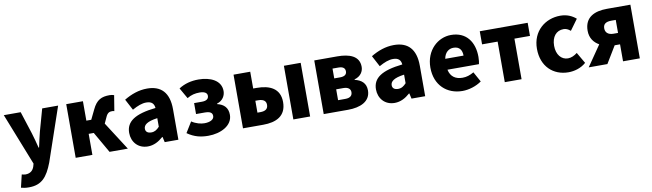

<svg xmlns="http://www.w3.org/2000/svg" viewBox="-42 -1184 6812 2005"><g transform="rotate(-10 3364.5 -182.0)"><path d="M143 219C278 219 339 147 395 1L590 -569H421L355 -333C342 -279 329 -226 318 -172H313C298 -228 286 -281 269 -333L193 -569H14L232 -17L224 12C211 52 183 80 129 80C116 80 101 75 91 73L59 208C83 215 106 219 143 219Z M1037 -299 1065 -360C1085 -408 1108 -414 1136 -414C1144 -414 1151 -412 1158 -410L1185 -575C1171 -580 1155 -583 1138 -583C1053 -583 999 -560 954 -464L905 -363H853V-569H676V0H853V-223H907L1035 0H1229Z M1440 14C1503 14 1556 -15 1603 -57H1607L1620 0H1765V-323C1765 -501 1682 -583 1535 -583C1446 -583 1365 -553 1290 -508L1352 -391C1409 -423 1456 -441 1501 -441C1559 -441 1583 -414 1587 -368C1365 -344 1271 -279 1271 -159C1271 -64 1335 14 1440 14ZM1501 -124C1464 -124 1440 -140 1440 -173C1440 -213 1476 -245 1587 -260V-169C1561 -141 1537 -124 1501 -124Z M2082 14C2210 14 2340 -47 2340 -163C2340 -238 2299 -279 2228 -296V-301C2292 -320 2318 -373 2318 -419C2318 -533 2204 -583 2080 -583C2004 -583 1933 -566 1870 -525L1935 -411C1979 -438 2020 -447 2068 -447C2121 -447 2148 -429 2148 -399C2148 -366 2124 -348 2076 -348H1993V-232H2085C2140 -232 2166 -217 2166 -181C2166 -143 2122 -122 2064 -122C2026 -122 1975 -134 1929 -165L1860 -53C1935 0 2005 14 2082 14Z M2450 0H2664C2802 0 2910 -49 2910 -198C2910 -342 2802 -391 2664 -391H2627V-569H2450ZM2627 -135V-261H2657C2713 -261 2740 -239 2740 -199C2740 -156 2713 -135 2657 -135ZM2984 0H3162V-569H2984Z M3306 0H3565C3694 0 3804 -46 3804 -164C3804 -240 3758 -279 3686 -296V-301C3755 -320 3782 -371 3782 -418C3782 -533 3678 -569 3550 -569H3306ZM3479 -348V-452H3541C3592 -452 3612 -432 3612 -399C3612 -368 3591 -348 3541 -348ZM3479 -117V-232H3555C3609 -232 3631 -207 3631 -176C3631 -142 3611 -117 3556 -117Z M4057 14C4120 14 4173 -15 4220 -57H4224L4237 0H4382V-323C4382 -501 4299 -583 4152 -583C4063 -583 3982 -553 3907 -508L3969 -391C4026 -423 4073 -441 4118 -441C4176 -441 4200 -414 4204 -368C3982 -344 3888 -279 3888 -159C3888 -64 3952 14 4057 14ZM4118 -124C4081 -124 4057 -140 4057 -173C4057 -213 4093 -245 4204 -260V-169C4178 -141 4154 -124 4118 -124Z M4776 14C4843 14 4921 -9 4980 -51L4921 -158C4880 -134 4842 -122 4801 -122C4729 -122 4675 -154 4659 -232H4993C4997 -245 5001 -277 5001 -308C5001 -464 4921 -583 4757 -583C4619 -583 4487 -469 4487 -284C4487 -96 4613 14 4776 14ZM4656 -348C4668 -416 4711 -447 4760 -447C4825 -447 4850 -405 4850 -348Z M5226 0H5404V-430H5569V-569H5061V-430H5226Z M5900 14C5960 14 6032 -4 6087 -53L6019 -170C5990 -147 5956 -130 5920 -130C5850 -130 5799 -190 5799 -284C5799 -379 5848 -439 5926 -439C5951 -439 5973 -430 5999 -408L6082 -522C6039 -559 5985 -583 5916 -583C5757 -583 5617 -473 5617 -284C5617 -96 5740 14 5900 14Z M6480 -301H6432C6374 -301 6346 -330 6346 -373C6346 -417 6374 -439 6432 -439H6480ZM6410 -569C6278 -569 6171 -522 6171 -378C6171 -300 6211 -249 6266 -218L6116 0H6314L6423 -180H6480V0H6658V-569Z"/></g></svg>

Font: Noto Sans CJK KR Black
Style: Regular
Weight: 900
Designer: Ryoko NISHIZUKA (kana & ideographs); Paul D. Hunt (Latin, Greek & Cyrillic); Wenlong ZHANG (bopomofo); Sandoll Communica
Foundry: Adobe Systems Incorporated
Version: Version 1.004;PS 1.004;hotconv 1.0.82;makeotf.lib2.5.63406